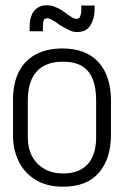

<svg xmlns="http://www.w3.org/2000/svg" viewBox="-20 -695 470 725"><path d="M287 -674V-656Q287 -645 283.5 -634.5Q280 -624 269 -624Q259 -624 247 -632.5Q235 -641 233 -642Q223 -650 212 -657Q201 -664 190 -668Q173 -676 152.5 -675Q132 -674 117 -662Q107 -654 101.5 -642.5Q96 -631 94 -619Q92 -607 92 -595V-577H142V-595Q142 -600 143 -609.5Q144 -619 148 -623Q156 -628 165 -625Q174 -622 181 -617Q189 -613 197.5 -606.5Q206 -600 215 -595Q228 -588 241.5 -581Q255 -574 271 -574Q306 -574 321.5 -599.5Q337 -625 337 -656V-674ZM399 -185V-316Q399 -408 352 -460Q305 -512 216 -512Q157 -512 115 -489.5Q73 -467 51 -423.5Q29 -380 29 -316V-185Q29 -131 50 -87Q71 -43 113.5 -16.5Q156 10 218 10Q309 10 354 -43.5Q399 -97 399 -185ZM343 -316V-175Q343 -134 329.5 -103.5Q316 -73 288 -56.5Q260 -40 218 -40Q178 -40 148 -57Q118 -74 101.5 -104.5Q85 -135 85 -175V-316Q85 -364 100 -396.5Q115 -429 144.5 -445.5Q174 -462 218 -462Q262 -462 289.5 -445.5Q317 -429 330 -396.5Q343 -364 343 -316Z"/></svg>

Font: Advent Pro
Style: Regular
Weight: 400
Designer: VivaRado, Andreas Kalpakidis
Foundry: VivaRado, Andreas Kalpakidis
Version: Version 3.000